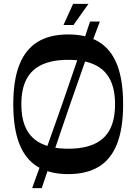

<svg xmlns="http://www.w3.org/2000/svg" viewBox="-20 -892 709 998"><path d="M335 13Q239 13 175.5 -25.5Q112 -64 80.5 -144.5Q49 -225 49 -350Q49 -476 81 -556Q113 -636 176 -674.5Q239 -713 335 -713Q430 -713 493.5 -674.5Q557 -636 588.5 -556Q620 -476 620 -350Q620 -225 588.5 -144.5Q557 -64 493.5 -25.5Q430 13 335 13ZM335 -119Q417 -119 471 -144Q525 -169 551.5 -220Q578 -271 578 -350Q578 -429 551.5 -480Q525 -531 471 -556Q417 -581 335 -581Q253 -581 198.5 -556Q144 -531 117.5 -480Q91 -429 91 -350Q91 -271 117.5 -220Q144 -169 198.5 -144Q253 -119 335 -119ZM147 86Q184 -16 223.5 -125.5Q263 -235 302 -347Q341 -459 378 -568.5Q415 -678 448 -780H499Q460 -678 421 -568.5Q382 -459 343.5 -347Q305 -235 268 -125.5Q231 -16 197 86ZM310 -762 360 -872H440L362 -762Z"/></svg>

Font: Ojuju SemiBold
Style: Regular
Weight: 600
Designer: Chisaokwu Joboson, Mirko Velimirovic
Foundry: Udi Foundry
Version: Version 1.000